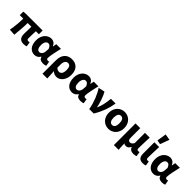

<svg xmlns="http://www.w3.org/2000/svg" viewBox="349 -2417 4219 4219"><g transform="rotate(45 2458.0 -308.0)"><path d="M522 12Q480 12 452 0Q424 -12 406.5 -34.5Q389 -57 381.5 -88Q374 -119 374 -158Q374 -169 374.5 -193.5Q375 -218 376 -249Q377 -280 377.5 -314.5Q378 -349 378 -380H263Q263 -291 255 -190.5Q247 -90 237 9L90 0Q108 -100 117 -198.5Q126 -297 126 -380H18V-490L92 -496H612V-380H519Q517 -347 515.5 -310.5Q514 -274 513 -242Q512 -210 512 -185.5Q512 -161 512 -152Q512 -126 523.5 -116.5Q535 -107 557 -107Q564 -107 573.5 -108Q583 -109 594 -111L611 -3Q597 3 573.5 7.5Q550 12 522 12Z M860 12Q815 12 778.5 -5.5Q742 -23 715.5 -56Q689 -89 675 -137Q661 -185 661 -246Q661 -307 679 -356Q697 -405 727.5 -438.5Q758 -472 797.5 -490Q837 -508 880 -508Q922 -508 957.5 -485.5Q993 -463 1017 -409H1021L1037 -496H1182Q1172 -453 1161 -404.5Q1150 -356 1140.5 -309.5Q1131 -263 1124.5 -221.5Q1118 -180 1118 -152Q1118 -127 1131.5 -117Q1145 -107 1166 -107Q1181 -107 1198 -113L1216 -5Q1202 2 1180.5 7Q1159 12 1129 12Q1076 12 1045.5 -6.5Q1015 -25 1001 -70H998Q948 12 860 12ZM895 -108Q911 -108 927 -116.5Q943 -125 955.5 -139.5Q968 -154 976 -173.5Q984 -193 985 -215L992 -301Q961 -388 903 -388Q886 -388 869.5 -380Q853 -372 840.5 -354.5Q828 -337 820 -310.5Q812 -284 812 -247Q812 -175 834.5 -141.5Q857 -108 895 -108Z M1281 177V-237Q1281 -307 1299 -358.5Q1317 -410 1349 -443Q1381 -476 1424 -492Q1467 -508 1518 -508Q1627 -508 1688 -442Q1749 -376 1749 -256Q1749 -192 1731.5 -142.5Q1714 -93 1685.5 -58.5Q1657 -24 1620 -6Q1583 12 1544 12Q1512 12 1479 0.5Q1446 -11 1419 -43Q1422 14 1424.5 68Q1427 122 1429 177ZM1509 -108Q1546 -108 1572.5 -142.5Q1599 -177 1599 -254Q1599 -388 1513 -388Q1471 -388 1445 -351Q1419 -314 1419 -251V-148Q1442 -124 1464.5 -116Q1487 -108 1509 -108Z M2024 12Q1979 12 1942.5 -5.5Q1906 -23 1879.5 -56Q1853 -89 1839 -137Q1825 -185 1825 -246Q1825 -307 1843 -356Q1861 -405 1891.5 -438.5Q1922 -472 1961.5 -490Q2001 -508 2044 -508Q2086 -508 2121.5 -485.5Q2157 -463 2181 -409H2185L2201 -496H2346Q2336 -453 2325 -404.5Q2314 -356 2304.5 -309.5Q2295 -263 2288.5 -221.5Q2282 -180 2282 -152Q2282 -127 2295.5 -117Q2309 -107 2330 -107Q2345 -107 2362 -113L2380 -5Q2366 2 2344.5 7Q2323 12 2293 12Q2240 12 2209.5 -6.5Q2179 -25 2165 -70H2162Q2112 12 2024 12ZM2059 -108Q2075 -108 2091 -116.5Q2107 -125 2119.5 -139.5Q2132 -154 2140 -173.5Q2148 -193 2149 -215L2156 -301Q2125 -388 2067 -388Q2050 -388 2033.5 -380Q2017 -372 2004.5 -354.5Q1992 -337 1984 -310.5Q1976 -284 1976 -247Q1976 -175 1998.5 -141.5Q2021 -108 2059 -108Z M2556 0Q2545 -69 2526 -135Q2507 -201 2483 -261.5Q2459 -322 2431 -376.5Q2403 -431 2373 -476L2523 -508Q2543 -474 2562.5 -428.5Q2582 -383 2599 -334.5Q2616 -286 2629 -237.5Q2642 -189 2650 -150H2654Q2691 -235 2709 -322.5Q2727 -410 2734 -496H2880Q2869 -430 2854 -370Q2839 -310 2817.5 -251Q2796 -192 2766.5 -130.5Q2737 -69 2696 0Z M3157 12Q3110 12 3066.5 -5.5Q3023 -23 2990 -56Q2957 -89 2937 -137.5Q2917 -186 2917 -248Q2917 -310 2937 -358.5Q2957 -407 2990 -440Q3023 -473 3066.5 -490.5Q3110 -508 3157 -508Q3205 -508 3248.5 -490.5Q3292 -473 3325 -440Q3358 -407 3378 -358.5Q3398 -310 3398 -248Q3398 -186 3378 -137.5Q3358 -89 3325 -56Q3292 -23 3248.5 -5.5Q3205 12 3157 12ZM3157 -107Q3204 -107 3225.5 -145Q3247 -183 3247 -248Q3247 -313 3225.5 -351Q3204 -389 3157 -389Q3111 -389 3089.5 -351Q3068 -313 3068 -248Q3068 -183 3089.5 -145Q3111 -107 3157 -107Z M3499 177V-496H3646V-207Q3646 -154 3660.5 -133.5Q3675 -113 3707 -113Q3732 -113 3752 -127.5Q3772 -142 3792 -178V-496H3940Q3939 -452 3937 -404.5Q3935 -357 3933.5 -310.5Q3932 -264 3931 -222Q3930 -180 3930 -149Q3930 -125 3942 -116Q3954 -107 3974 -107Q3989 -107 4006 -113L4023 -4Q4007 3 3987.5 7.5Q3968 12 3936 12Q3832 12 3808 -71H3804Q3767 7 3699 7Q3681 7 3665 2.5Q3649 -2 3637 -16Q3637 12 3638 36Q3639 60 3640 82.5Q3641 105 3642.5 128Q3644 151 3647 177Z M4226 12Q4185 12 4157.5 0Q4130 -12 4114 -33.5Q4098 -55 4091.5 -86Q4085 -117 4085 -155V-496H4233Q4232 -452 4230 -404.5Q4228 -357 4226.5 -310.5Q4225 -264 4224 -222Q4223 -180 4223 -149Q4223 -125 4233.5 -116Q4244 -107 4264 -107Q4270 -107 4279 -108.5Q4288 -110 4296 -113L4313 -4Q4297 3 4277.5 7.5Q4258 12 4226 12ZM4104 -573 4138 -793 4281 -769 4202 -555Z M4556 12Q4511 12 4474.5 -5.5Q4438 -23 4411.5 -56Q4385 -89 4371 -137Q4357 -185 4357 -246Q4357 -307 4375 -356Q4393 -405 4423.5 -438.5Q4454 -472 4493.5 -490Q4533 -508 4576 -508Q4618 -508 4653.5 -485.5Q4689 -463 4713 -409H4717L4733 -496H4878Q4868 -453 4857 -404.5Q4846 -356 4836.5 -309.5Q4827 -263 4820.5 -221.5Q4814 -180 4814 -152Q4814 -127 4827.5 -117Q4841 -107 4862 -107Q4877 -107 4894 -113L4912 -5Q4898 2 4876.5 7Q4855 12 4825 12Q4772 12 4741.5 -6.5Q4711 -25 4697 -70H4694Q4644 12 4556 12ZM4591 -108Q4607 -108 4623 -116.5Q4639 -125 4651.5 -139.5Q4664 -154 4672 -173.5Q4680 -193 4681 -215L4688 -301Q4657 -388 4599 -388Q4582 -388 4565.5 -380Q4549 -372 4536.5 -354.5Q4524 -337 4516 -310.5Q4508 -284 4508 -247Q4508 -175 4530.5 -141.5Q4553 -108 4591 -108Z"/></g></svg>

Font: hySource Sans Pro
Style: Bold
Weight: 700
Designer: Paul D. Hunt
Foundry: Adobe Systems Incorporated
Version: Version 2.021;PS 2.000;hotconv 1.0.86;makeotf.lib2.5.63406